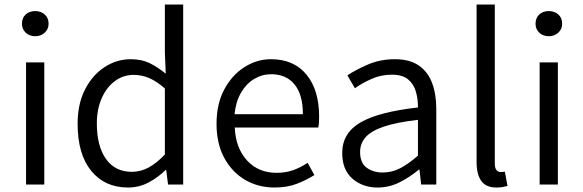

<svg xmlns="http://www.w3.org/2000/svg" viewBox="-20 -816 2580 849"><path d="M95.2 0V-540H175.8V0ZM136.2 -655.8Q110.4 -655.8 93.8 -671.4Q77.1 -687 77.1 -710.9Q77.1 -737.3 93.8 -752.2Q110.4 -767.1 136.2 -767.1Q160.2 -767.1 177.5 -752.2Q194.8 -737.3 194.8 -710.9Q194.8 -687 177.5 -671.4Q160.2 -655.8 136.2 -655.8Z M545.9 13.2Q443.8 13.2 383.5 -60.3Q323.2 -133.8 323.2 -269Q323.2 -356.4 356 -420.4Q388.7 -484.4 442.4 -519.3Q496.1 -554.2 558.1 -554.2Q606 -554.2 641.1 -537.1Q676.3 -520 712.9 -490.2L709 -584V-795.9H790V0H723.1L714.8 -64.9H712.9Q680.7 -32.7 638.2 -9.8Q595.7 13.2 545.9 13.2ZM563 -56.2Q602.1 -56.2 637.5 -75.4Q672.9 -94.7 709 -132.8V-424.8Q672.4 -457 639.4 -470.9Q606.4 -484.9 570.8 -484.9Q524.9 -484.9 488 -457.5Q451.2 -430.2 429.7 -381.6Q408.2 -333 408.2 -270Q408.2 -170.4 448.5 -113.3Q488.8 -56.2 563 -56.2Z M1193.4 13.2Q1122.1 13.2 1064.2 -20.5Q1006.3 -54.2 971.9 -117.4Q937.5 -180.7 937.5 -269Q937.5 -356.9 971.9 -420.9Q1006.3 -484.9 1061.3 -519.5Q1116.2 -554.2 1178.2 -554.2Q1279.3 -554.2 1335.2 -486.1Q1391.1 -418 1391.1 -300.8Q1391.1 -287.6 1390.4 -274.7Q1389.6 -261.7 1387.2 -252H1018.1Q1022 -162.1 1072 -106.9Q1122.1 -51.8 1203.1 -51.8Q1243.2 -51.8 1276.6 -63.7Q1310.1 -75.7 1340.3 -96.2L1370.1 -42Q1335 -19.5 1292.2 -3.2Q1249.5 13.2 1193.4 13.2ZM1017.1 -311H1319.3Q1319.3 -397.9 1282.2 -442.9Q1245.1 -487.8 1179.2 -487.8Q1139.2 -487.8 1104.2 -467Q1069.3 -446.3 1046.1 -406.7Q1022.9 -367.2 1017.1 -311Z M1649.9 13.2Q1583.5 13.2 1538.3 -26.1Q1493.2 -65.4 1493.2 -139.2Q1493.2 -227.5 1573.7 -274.4Q1654.3 -321.3 1828.1 -340.8Q1828.6 -377.4 1819.1 -410.6Q1809.6 -443.8 1784.7 -464.8Q1759.8 -485.8 1712.9 -485.8Q1664.6 -485.8 1622.3 -466.8Q1580.1 -447.8 1549.3 -425.8L1516.1 -482.9Q1551.3 -506.3 1606 -530.3Q1660.6 -554.2 1726.1 -554.2Q1791.5 -554.2 1831.8 -526.4Q1872.1 -498.5 1890.6 -449.2Q1909.2 -399.9 1909.2 -335V0H1842.3L1835 -65.9H1832Q1793 -33.2 1747.1 -10Q1701.2 13.2 1649.9 13.2ZM1671.9 -53.2Q1713.4 -53.2 1750 -72.3Q1786.6 -91.3 1828.1 -127.9V-286.1Q1732.4 -274.9 1676.5 -255.9Q1620.6 -236.8 1596.4 -209Q1572.3 -181.2 1572.3 -144Q1572.3 -95.2 1601.6 -74.2Q1630.9 -53.2 1671.9 -53.2Z M2175.3 13.2Q2128.9 13.2 2108.2 -15.9Q2087.4 -44.9 2087.4 -99.1V-795.9H2168V-92.8Q2168 -72.8 2175.3 -64Q2182.6 -55.2 2193.4 -55.2Q2196.8 -55.2 2200.7 -55.4Q2204.6 -55.7 2212.4 -57.1L2224.1 5.9Q2214.4 8.8 2203.4 11Q2192.4 13.2 2175.3 13.2Z M2366.2 0V-540H2446.8V0ZM2407.2 -655.8Q2381.3 -655.8 2364.7 -671.4Q2348.1 -687 2348.1 -710.9Q2348.1 -737.3 2364.7 -752.2Q2381.3 -767.1 2407.2 -767.1Q2431.2 -767.1 2448.5 -752.2Q2465.8 -737.3 2465.8 -710.9Q2465.8 -687 2448.5 -671.4Q2431.2 -655.8 2407.2 -655.8Z"/></svg>

Font: `nÑOS CN Normal
Style: Regular
Weight: 350
Designer: Ryoko NISHIZUKA ?XZm?[P (kana & ideographs); Paul D. Hunt (Latin, Greek & Cyrillic); Wenlong ZHANG _ e??? (bopomofo); Sa
Foundry: Adobe Systems Incorporated
Version: Version 1.004 June 21, 2023